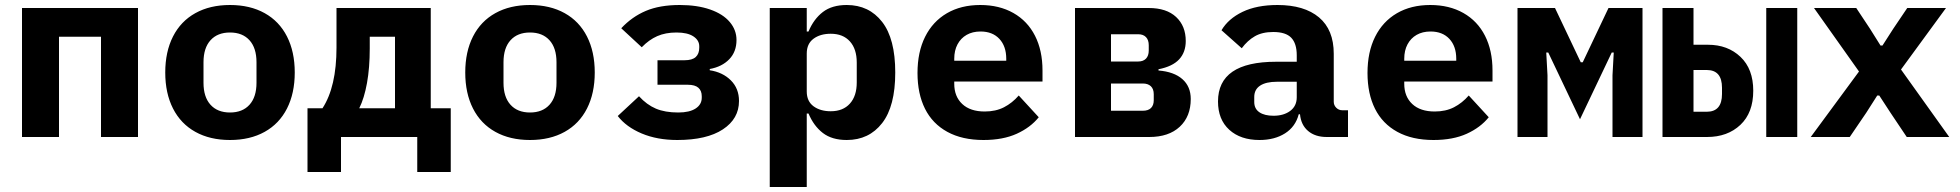

<svg xmlns="http://www.w3.org/2000/svg" viewBox="-20 -548 7840 768"><path d="M68 -516H532V0H384V-401H216V0H68Z M641 -258Q641 -341 672 -402Q703 -463 761.5 -495.5Q820 -528 900 -528Q980 -528 1038.5 -495.5Q1097 -463 1128 -402Q1159 -341 1159 -258Q1159 -175 1128 -114Q1097 -53 1038.5 -20.5Q980 12 900 12Q820 12 761.5 -20.5Q703 -53 672 -114Q641 -175 641 -258ZM1006 -217V-299Q1006 -356 978 -387Q950 -418 900 -418Q850 -418 822 -387Q794 -356 794 -299V-217Q794 -160 822 -129Q850 -98 900 -98Q950 -98 978 -129Q1006 -160 1006 -217Z M1210 -115H1270Q1326 -201 1326 -358V-516H1703V-115H1783V140H1649V0H1344V140H1210ZM1560 -115V-401H1459V-354Q1459 -277 1448 -216Q1437 -155 1417 -115Z M1841 -258Q1841 -341 1872 -402Q1903 -463 1961.5 -495.5Q2020 -528 2100 -528Q2180 -528 2238.5 -495.5Q2297 -463 2328 -402Q2359 -341 2359 -258Q2359 -175 2328 -114Q2297 -53 2238.5 -20.5Q2180 12 2100 12Q2020 12 1961.5 -20.5Q1903 -53 1872 -114Q1841 -175 1841 -258ZM2206 -217V-299Q2206 -356 2178 -387Q2150 -418 2100 -418Q2050 -418 2022 -387Q1994 -356 1994 -299V-217Q1994 -160 2022 -129Q2050 -98 2100 -98Q2150 -98 2178 -129Q2206 -160 2206 -217Z M2451 -84 2536 -163Q2567 -129 2603.5 -113.5Q2640 -98 2693 -98Q2738 -98 2762.5 -114Q2787 -130 2787 -157V-163Q2787 -185 2773.5 -197Q2760 -209 2731 -209H2610V-307H2718Q2749 -307 2763 -320Q2777 -333 2777 -357V-363Q2777 -387 2753.5 -402.5Q2730 -418 2686 -418Q2642 -418 2609 -403.5Q2576 -389 2547 -359L2465 -435Q2508 -481 2563.5 -504.5Q2619 -528 2699 -528Q2769 -528 2820.5 -510Q2872 -492 2899 -460Q2926 -428 2926 -388Q2926 -341 2897 -311Q2868 -281 2819 -272V-267Q2871 -259 2903.5 -226.5Q2936 -194 2936 -144Q2936 -73 2871.5 -30.5Q2807 12 2689 12Q2609 12 2547 -14Q2485 -40 2451 -84Z M3059 -516H3207V-422H3214Q3235 -472 3271.5 -500Q3308 -528 3367 -528Q3456 -528 3508.5 -460.5Q3561 -393 3561 -258Q3561 -123 3508.5 -55.5Q3456 12 3367 12Q3308 12 3271.5 -16Q3235 -44 3214 -94H3207V200H3059ZM3407 -218V-298Q3407 -352 3379.5 -382.5Q3352 -413 3303 -413Q3261 -413 3234 -393Q3207 -373 3207 -334V-182Q3207 -143 3234 -123Q3261 -103 3303 -103Q3352 -103 3379.5 -133.5Q3407 -164 3407 -218Z M3650 -256Q3650 -340 3680.5 -401Q3711 -462 3767.5 -495Q3824 -528 3901 -528Q3977 -528 4033.5 -496Q4090 -464 4120 -405Q4150 -346 4150 -266V-222H3797V-213Q3797 -162 3829 -132Q3861 -102 3919 -102Q3963 -102 3996 -119Q4029 -136 4055 -166L4135 -79Q4102 -38 4047 -13Q3992 12 3914 12Q3829 12 3769.5 -20.5Q3710 -53 3680 -113Q3650 -173 3650 -256ZM3797 -313V-305H4005V-313Q4005 -363 3977.5 -392.5Q3950 -422 3902 -422Q3870 -422 3846.5 -408.5Q3823 -395 3810 -370.5Q3797 -346 3797 -313Z M4280 -516H4575Q4646 -516 4684.5 -480Q4723 -444 4723 -384Q4723 -339 4696.5 -310.5Q4670 -282 4614 -271V-266Q4676 -261 4709.5 -231.5Q4743 -202 4743 -152Q4743 -82 4699 -41Q4655 0 4577 0H4280ZM4551 -105Q4573 -105 4584 -116Q4595 -127 4595 -147V-171Q4595 -192 4583.5 -203Q4572 -214 4551 -214H4424V-105ZM4533 -302Q4553 -302 4564 -313.5Q4575 -325 4575 -346V-367Q4575 -388 4564 -399.5Q4553 -411 4533 -411H4424V-302Z M5287 0Q5241 0 5212.5 -24Q5184 -48 5180 -91H5175Q5162 -41 5120 -14.5Q5078 12 5018 12Q4942 12 4897 -29Q4852 -70 4852 -142Q4852 -301 5084 -301H5167V-327Q5167 -374 5145 -397Q5123 -420 5073 -420Q5029 -420 4999.5 -403Q4970 -386 4947 -355L4866 -427Q4893 -473 4950 -500.5Q5007 -528 5090 -528Q5197 -528 5256 -478.5Q5315 -429 5315 -333V-141Q5315 -127 5325 -117Q5335 -107 5349 -107H5372V0ZM5167 -159V-221H5088Q5044 -221 5020.5 -205.5Q4997 -190 4997 -160V-140Q4997 -113 5017.5 -99Q5038 -85 5074 -85Q5115 -85 5141 -104.5Q5167 -124 5167 -159Z M5450 -256Q5450 -340 5480.5 -401Q5511 -462 5567.5 -495Q5624 -528 5701 -528Q5777 -528 5833.5 -496Q5890 -464 5920 -405Q5950 -346 5950 -266V-222H5597V-213Q5597 -162 5629 -132Q5661 -102 5719 -102Q5763 -102 5796 -119Q5829 -136 5855 -166L5935 -79Q5902 -38 5847 -13Q5792 12 5714 12Q5629 12 5569.5 -20.5Q5510 -53 5480 -113Q5450 -173 5450 -256ZM5597 -313V-305H5805V-313Q5805 -363 5777.5 -392.5Q5750 -422 5702 -422Q5670 -422 5646.5 -408.5Q5623 -395 5610 -370.5Q5597 -346 5597 -313Z M6050 -516H6200L6303 -299H6311L6414 -516H6550V0H6430V-247L6435 -338H6427L6300 -71L6173 -338H6165L6170 -247V0H6050Z M6630 -516H6754V-369H6812Q6891 -369 6942 -320.5Q6993 -272 6993 -185Q6993 -97 6941.5 -48.5Q6890 0 6808 0H6630ZM6807 -101Q6868 -101 6868 -172V-197Q6868 -268 6807 -268H6754V-101ZM7045 -516H7169V0H7045Z M7223 0 7416 -262 7236 -516H7405L7460 -433L7502 -366H7510L7553 -433L7609 -516H7764L7584 -270L7777 0H7607L7542 -97L7497 -166H7489L7445 -97L7379 0Z"/></svg>

Font: iA Writer Mono V
Style: Regular
Weight: 400
Designer: Mike Abbink, Paul van der Laan, Pieter van Rosmalen
Foundry: Bold Monday
Version: Version 2.000